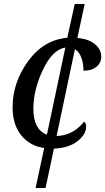

<svg xmlns="http://www.w3.org/2000/svg" viewBox="-20 -734 527 961"><path d="M201.2 6.8Q129.4 -3.4 86.2 -56.9Q43 -110.4 43 -196.8Q43 -320.8 120.6 -427.7Q198.2 -534.7 316.9 -544.9L354 -713.9H403.8L367.2 -543.9Q422.4 -539.6 454.6 -513.4Q486.8 -487.3 486.8 -450.2Q486.8 -419.4 462.6 -399.7Q438.5 -379.9 397.9 -379.9Q397.9 -416 387.2 -445.3Q376.5 -474.6 355 -487.8L263.2 -53.2Q300.8 -54.2 335.7 -70.8Q370.6 -87.4 400.9 -125Q405.8 -122.1 408.4 -115.2Q411.1 -108.4 411.1 -100.1Q411.1 -61 367.2 -26.9Q323.2 7.3 250 9.8L208 207H158.2ZM214.8 -60.1 307.1 -496.1Q242.7 -485.8 194.8 -384.8Q147 -283.7 147 -189Q147 -137.7 164.1 -105Q181.2 -72.3 214.8 -60.1Z"/></svg>

Font: Droid Serif
Style: Italic
Weight: 400
Italic angle: -12°
Designer: Monotype Design team
Foundry: Monotype Imaging Inc.
Version: Version 1.03